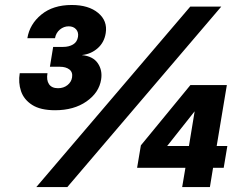

<svg xmlns="http://www.w3.org/2000/svg" viewBox="-20 -754 980 774"><path d="M202.1 -309.6Q143.1 -309.6 109.6 -331.1Q76.2 -352.5 64.7 -386.7Q53.2 -420.9 59.6 -459H171.4Q166.5 -431.2 177.5 -414.8Q188.5 -398.4 213.9 -398.4Q236.3 -398.4 252 -410.9Q267.6 -423.3 270.5 -441.9Q273.9 -462.9 259.8 -473.9Q245.6 -484.9 221.2 -484.9H181.2L194.3 -564.9H234.4Q257.8 -564.9 274.4 -574.7Q291 -584.5 294.4 -605.5Q297.4 -624 286.6 -636Q275.9 -647.9 256.8 -647.9Q237.3 -647.9 221.4 -634.8Q205.6 -621.6 201.7 -600.1H90.3Q99.6 -656.7 146.7 -695.3Q193.8 -733.9 269 -733.9Q337.4 -733.9 375.7 -701.9Q414.1 -669.9 406.2 -620.6Q400.4 -583 373.8 -559.6Q347.2 -536.1 311 -532.2V-531.7Q355 -527.3 374.3 -499Q393.6 -470.7 387.7 -433.6Q379.4 -380.4 328.6 -345Q277.8 -309.6 202.1 -309.6ZM126.5 0 747.1 -727.5H872.1L251.5 0ZM532.7 -77.6 547.9 -168 747.6 -411.1H894.5L853.5 -165.5H896.5L881.8 -77.6H838.9L826.2 0H714.4L727.5 -77.6ZM741.7 -165.5 764.6 -304.7H764.2L654.3 -166L653.8 -165.5Z"/></svg>

Font: Inter Display Black
Style: Italic
Weight: 900
Italic angle: -9.39999°
Designer: Rasmus Andersson
Foundry: rsms
Version: Version 4.000;git-a52131595